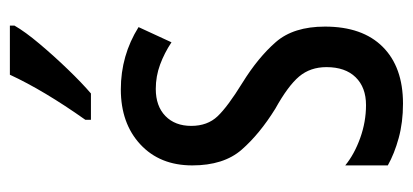

<svg xmlns="http://www.w3.org/2000/svg" viewBox="-238 -568 816 379"><g transform="rotate(-90 169.5 -378.0)"><path d="M307 -144Q307 -70 267 -30Q227 10 155 10Q118 10 87 1.5Q56 -7 33 -20V-104Q55 -86 87 -74.5Q119 -63 152 -63Q187 -63 207 -83.5Q227 -104 227 -141Q227 -173 208.5 -195Q190 -217 145 -242Q95 -273 64 -308.5Q33 -344 33 -406Q33 -470 74.5 -508.5Q116 -547 183 -547Q250 -547 306 -512L276 -447Q255 -461 232 -469.5Q209 -478 184 -478Q150 -478 130.5 -459Q111 -440 111 -408Q111 -376 130 -356Q149 -336 196 -307Q246 -276 276.5 -241Q307 -206 307 -144ZM309 -757Q297 -736 273 -707.5Q249 -679 222.5 -651.5Q196 -624 175 -606H123V-617Q181 -699 212 -766H309Z"/></g></svg>

Font: Noto Sans Khmer ExtraCondensed
Style: Regular
Weight: 400
Width: 2
Designer: Danh Hong and the Monotype Design Team
Foundry: Monotype Imaging Inc.
Version: Version 2.004; ttfautohint (v1.8.4.7-5d5b)